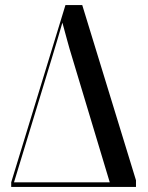

<svg xmlns="http://www.w3.org/2000/svg" viewBox="-20 -734 583 754"><path d="M24 0H514V-26L303 -714H237L24 -18ZM35 -18 184 -507Q198 -553 207 -583.5Q216 -614 225 -645Q235 -609 243.5 -577Q252 -545 265 -503L411 -18Z"/></svg>

Font: Noto Serif Display Condensed Semi
Style: Regular
Weight: 600
Width: 3
Designer: Monotype Design Team
Foundry: Monotype Imaging Inc.
Version: Version 1.900